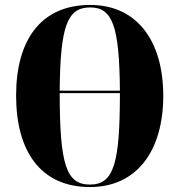

<svg xmlns="http://www.w3.org/2000/svg" viewBox="-20 -745 724 775"><path d="M343 10C533 10 639 -137 639 -358C639 -580 533 -725 344 -725C142 -725 45 -580 45 -359C45 -137 142 10 343 10ZM464 -379H221C223 -643 253 -715 344 -715C433 -715 462 -643 464 -379ZM343 0C247 0 221 -81 221 -369H464C464 -86 440 0 343 0Z"/></svg>

Font: Noto Serif Display ExtraCondensed Black
Style: Regular
Weight: 900
Width: 2
Designer: Monotype Design Team
Foundry: Monotype Imaging Inc.
Version: Version 2.009